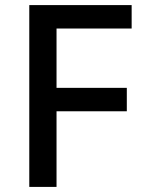

<svg xmlns="http://www.w3.org/2000/svg" viewBox="-20 -785 568 754"><path d="M202 -51V-348H478V-440H202V-673H497V-765H95V-51Z"/></svg>

Font: Noto Sans Tamil UI Medium
Style: Regular
Weight: 500
Designer: Jelle Bosma - Monotype Design Team
Foundry: Monotype Imaging Inc.
Version: Version 2.004